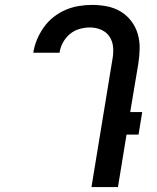

<svg xmlns="http://www.w3.org/2000/svg" viewBox="-20 -763 640 783"><path d="M461 0H353L438 -518Q443 -543 441.5 -567.5Q440 -592 428 -611.5Q416 -631 394 -641Q372 -651 347 -651Q326 -651 304.5 -645Q283 -639 265.5 -624.5Q248 -610 237 -590Q226 -570 223 -549L222 -548H115L116 -549Q120 -576 131 -602Q142 -628 158.5 -651.5Q175 -675 198.5 -693.5Q222 -712 248 -723Q274 -734 301.5 -738.5Q329 -743 355 -743Q387 -743 417 -737Q447 -731 472 -716Q497 -701 515 -677.5Q533 -654 541.5 -625.5Q550 -597 549.5 -565.5Q549 -534 544 -503L511 -306H560L545 -214H496Z"/></svg>

Font: Iosevka Semibold Extended
Style: Italic
Weight: 600
Width: 7
Italic angle: -9°
Monospace: yes
Designer: Belleve Invis
Foundry: Belleve Invis
Version: Version 32.5.0; ttfautohint (v1.8.4)